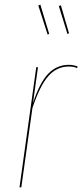

<svg xmlns="http://www.w3.org/2000/svg" viewBox="-20 -807 354 827"><path d="M153.8 -787.1 191.9 -661.1 185.1 -658.2 145 -783.2ZM242.2 -784.2 277.3 -663.6 270.5 -660.6 233.4 -780.8ZM277.3 -527.8Q295.9 -527.8 314.5 -520.5L312 -513.7Q296.9 -520.5 276.4 -520.5Q225.1 -520.5 188.5 -479.5Q151.9 -438.5 119.6 -341.3L71.8 0H64L136.2 -517.6H143.6L122.1 -363.8Q151.4 -452.1 188.2 -490Q225.1 -527.8 277.3 -527.8Z"/></svg>

Font: Fira Sans Compressed Eight
Style: Italic
Weight: 100
Width: 3
Italic angle: -8°
Designer: Carrois Corporate & Edenspiekermann AG
Foundry: Carrois Corporate GbR & Edenspiekermann AG
Version: Version 4.203;PS 004.203;hotconv 1.0.88;makeotf.lib2.5.64775